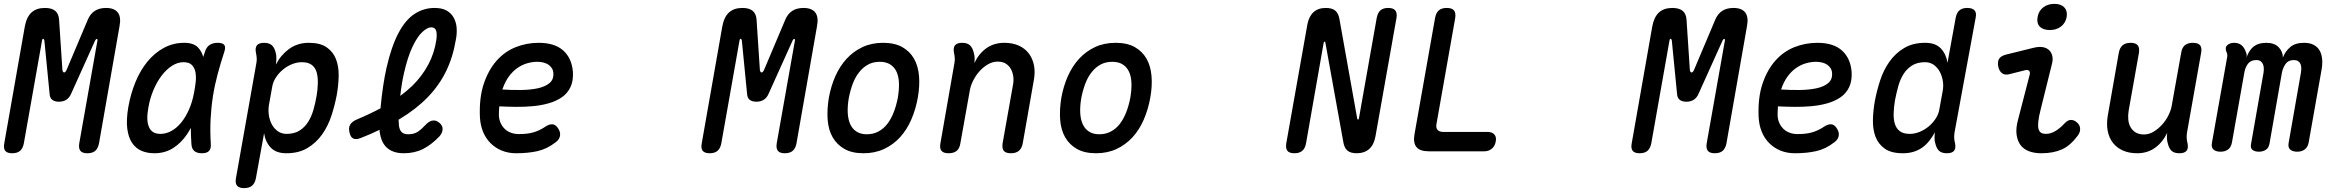

<svg xmlns="http://www.w3.org/2000/svg" viewBox="-39 -781 12059 991"><path d="M472 -41Q467 -15 452.5 -2.5Q438 10 412 10Q386 10 376 -2.5Q366 -15 370 -41L464 -572Q465 -578 463 -579Q462 -580 461 -580Q456 -580 452 -572L328 -297Q319 -276 303 -266Q287 -256 265 -256Q243 -256 230.5 -266Q218 -276 217 -297L190 -572Q188 -581 183.5 -580.5Q179 -580 178 -572L84 -41Q79 -15 64.5 -2.5Q50 10 24 10Q-2 10 -12 -2.5Q-22 -15 -17 -41L89 -644Q98 -693 123.5 -716.5Q149 -740 193 -740Q228 -740 246 -725Q264 -710 266 -679L283 -421Q285 -407 292 -407Q299 -407 305 -421L414 -679Q427 -710 450.5 -725Q474 -740 508 -740Q551 -740 569 -716.5Q587 -693 578 -646Z M757 10Q721 10 691.5 -2.5Q662 -15 643 -43Q624 -71 618 -116Q612 -161 623 -227Q635 -296 660 -357Q685 -418 722 -463Q759 -508 807 -534Q855 -560 912 -560Q960 -560 983 -536Q1002 -516 1010 -487L1018 -511Q1026 -538 1043 -549Q1060 -560 1084 -560Q1111 -560 1119 -548.5Q1127 -537 1118 -511Q1099 -453 1084 -397Q1069 -341 1060 -283.5Q1051 -226 1048 -165.5Q1045 -105 1049 -38Q1051 -14 1040 -2Q1029 10 1003 10Q977 10 963.5 -2Q950 -14 949 -38Q946 -81 946 -121Q937 -104 927 -89Q897 -44 855 -17Q813 10 757 10ZM789 -90Q818 -90 845.5 -105Q873 -120 896 -148Q919 -176 936.5 -215.5Q954 -255 963 -305Q968 -330 971 -357.5Q974 -385 970 -407.5Q966 -430 952 -445Q938 -460 908 -460Q878 -460 849 -441.5Q820 -423 795.5 -391Q771 -359 752.5 -315Q734 -271 726 -221Q715 -160 730 -125Q745 -90 789 -90Z M1385 -448Q1398 -473 1415 -493Q1432 -513 1452.5 -528Q1473 -543 1498.5 -551.5Q1524 -560 1555 -560Q1614 -560 1647.5 -536.5Q1681 -513 1695.5 -475Q1710 -437 1709 -388.5Q1708 -340 1699 -290Q1689 -237 1671.5 -183.5Q1654 -130 1623.5 -87Q1593 -44 1548 -17Q1503 10 1439 10Q1386 10 1358.5 -19Q1331 -48 1324 -93L1282 138Q1277 165 1262 177.5Q1247 190 1221 190Q1195 190 1184.5 177.5Q1174 165 1179 138L1284 -454Q1287 -468 1286 -481.5Q1285 -495 1282 -509Q1277 -535 1287.5 -547.5Q1298 -560 1324 -560Q1350 -560 1364 -547.5Q1378 -535 1384 -509Q1388 -496 1387.5 -478.5Q1387 -461 1385 -448ZM1519 -460Q1493 -460 1467.5 -449.5Q1442 -439 1421 -421.5Q1400 -404 1385 -381Q1370 -358 1366 -333L1349 -239Q1345 -214 1348.5 -188Q1352 -162 1363.5 -140Q1375 -118 1394.5 -104Q1414 -90 1440 -90Q1480 -90 1507 -107Q1534 -124 1551.5 -152Q1569 -180 1579 -215Q1589 -250 1595 -286Q1601 -321 1601.5 -353Q1602 -385 1595 -409Q1588 -433 1569.5 -446.5Q1551 -460 1519 -460Z M2229 -77Q2188 -34 2144.5 -12Q2101 10 2045 10Q2008 10 1982 -2.5Q1956 -15 1941.5 -38Q1927 -61 1922 -93Q1920 -102 1920 -111Q1875 -89 1824 -69Q1799 -59 1784.5 -66Q1770 -73 1765 -97Q1759 -121 1768 -137Q1777 -153 1802 -164Q1869 -192 1925 -222Q1936 -342 1956 -431Q1981 -541 2017.5 -610Q2054 -679 2101 -709.5Q2148 -740 2204 -740Q2243 -740 2267 -726Q2291 -712 2303.5 -688.5Q2316 -665 2318 -636Q2320 -607 2314 -577Q2299 -486 2263 -412.5Q2227 -339 2167.5 -278Q2108 -217 2023 -166Q2021 -165 2018 -163Q2018 -157 2019 -151Q2019 -130 2024 -116Q2029 -102 2039.5 -95Q2050 -88 2069 -88Q2099 -88 2119 -102Q2139 -116 2160 -139Q2178 -157 2195.5 -159Q2213 -161 2229 -147Q2246 -133 2245.5 -114Q2245 -95 2229 -77ZM2027 -286Q2062 -312 2091 -340Q2141 -390 2172 -448.5Q2203 -507 2213 -574Q2215 -588 2215 -600.5Q2215 -613 2212.5 -621.5Q2210 -630 2203.5 -635Q2197 -640 2187 -640Q2167 -640 2141 -616Q2115 -592 2090 -539.5Q2065 -487 2046 -403Q2034 -351 2027 -286Z M2840 -121Q2855 -100 2851.5 -80Q2848 -60 2828 -46Q2784 -12 2735.5 -1Q2687 10 2625 10Q2585 10 2551.5 -3.5Q2518 -17 2493 -42Q2468 -67 2454 -101.5Q2440 -136 2438 -178Q2434 -277 2458 -348.5Q2482 -420 2524 -467.5Q2566 -515 2622.5 -537.5Q2679 -560 2741 -560Q2824 -560 2868 -520.5Q2912 -481 2918 -411Q2921 -364 2905.5 -331.5Q2890 -299 2861 -279Q2832 -259 2793.5 -248Q2755 -237 2711.5 -233Q2668 -229 2623.5 -229.5Q2579 -230 2538 -232Q2537 -221 2536.5 -209.5Q2536 -198 2536 -186Q2537 -163 2545.5 -145Q2554 -127 2567.5 -114.5Q2581 -102 2599.5 -95.5Q2618 -89 2638 -89Q2661 -89 2679 -91Q2697 -93 2713 -97.5Q2729 -102 2744 -109Q2759 -116 2774 -126Q2794 -140 2811 -139.5Q2828 -139 2840 -121ZM2554 -319Q2601 -316 2649 -316.5Q2697 -317 2735.5 -325Q2774 -333 2797 -352Q2820 -371 2817 -405Q2816 -419 2809 -429.5Q2802 -440 2792 -447Q2782 -454 2767 -458Q2752 -462 2734 -462Q2709 -462 2682.5 -454.5Q2656 -447 2631.5 -430Q2607 -413 2587 -385.5Q2567 -358 2554 -319Z M4072 -41Q4067 -15 4052.5 -2.5Q4038 10 4012 10Q3986 10 3976 -2.5Q3966 -15 3970 -41L4064 -572Q4065 -578 4063 -579Q4062 -580 4061 -580Q4056 -580 4052 -572L3928 -297Q3919 -276 3903 -266Q3887 -256 3865 -256Q3843 -256 3830.5 -266Q3818 -276 3817 -297L3790 -572Q3788 -581 3783.5 -580.5Q3779 -580 3778 -572L3684 -41Q3679 -15 3664.5 -2.5Q3650 10 3624 10Q3598 10 3588 -2.5Q3578 -15 3583 -41L3689 -644Q3698 -693 3723.5 -716.5Q3749 -740 3793 -740Q3828 -740 3846 -725Q3864 -710 3866 -679L3883 -421Q3885 -407 3892 -407Q3899 -407 3905 -421L4014 -679Q4027 -710 4050.5 -725Q4074 -740 4108 -740Q4151 -740 4169 -716.5Q4187 -693 4178 -646Z M4418 10Q4359 10 4320 -12Q4281 -34 4259 -72Q4237 -110 4233 -162.5Q4229 -215 4239 -276Q4250 -337 4273 -388.5Q4296 -440 4331 -478Q4366 -516 4413 -538Q4460 -560 4519 -560Q4579 -560 4618 -538Q4657 -516 4678.5 -478.5Q4700 -441 4704.5 -389Q4709 -337 4698 -276Q4687 -215 4664 -162.5Q4641 -110 4606 -72Q4571 -34 4524 -12Q4477 10 4418 10ZM4435 -88Q4468 -88 4494.5 -102Q4521 -116 4540.5 -141Q4560 -166 4573.5 -200.5Q4587 -235 4595 -276Q4602 -317 4601 -351Q4600 -385 4589 -409.5Q4578 -434 4556.5 -448Q4535 -462 4502 -462Q4468 -462 4442 -448Q4416 -434 4396 -409Q4376 -384 4363 -350Q4350 -316 4342 -275Q4335 -234 4336.5 -200Q4338 -166 4349 -141Q4360 -116 4381.5 -102Q4403 -88 4435 -88Z M4927 -560Q4953 -560 4967 -547.5Q4981 -535 4987 -509Q4991 -496 4991.5 -482Q4992 -468 4990 -455Q5013 -504 5052 -532Q5091 -560 5145 -560Q5187 -560 5218.5 -546Q5250 -532 5270 -506.5Q5290 -481 5297.5 -445.5Q5305 -410 5297 -367L5240 -42Q5235 -15 5220 -2.5Q5205 10 5179 10Q5152 10 5142 -2.5Q5132 -15 5136 -42L5189 -340Q5194 -364 5191 -386Q5188 -408 5178.5 -425Q5169 -442 5152.5 -452.5Q5136 -463 5110 -463Q5084 -463 5059.5 -448.5Q5035 -434 5016 -412.5Q4997 -391 4984 -365Q4971 -339 4967 -316L4918 -42Q4914 -15 4899 -2.5Q4884 10 4857 10Q4831 10 4820.5 -2.5Q4810 -15 4815 -42L4887 -454Q4890 -468 4889 -481.5Q4888 -495 4885 -509Q4880 -535 4890.5 -547.5Q4901 -560 4927 -560Z M5618 10Q5559 10 5520 -12Q5481 -34 5459 -72Q5437 -110 5433 -162.5Q5429 -215 5439 -276Q5450 -337 5473 -388.5Q5496 -440 5531 -478Q5566 -516 5613 -538Q5660 -560 5719 -560Q5779 -560 5818 -538Q5857 -516 5878.5 -478.5Q5900 -441 5904.5 -389Q5909 -337 5898 -276Q5887 -215 5864 -162.5Q5841 -110 5806 -72Q5771 -34 5724 -12Q5677 10 5618 10ZM5635 -88Q5668 -88 5694.5 -102Q5721 -116 5740.5 -141Q5760 -166 5773.5 -200.5Q5787 -235 5795 -276Q5802 -317 5801 -351Q5800 -385 5789 -409.5Q5778 -434 5756.5 -448Q5735 -462 5702 -462Q5668 -462 5642 -448Q5616 -434 5596 -409Q5576 -384 5563 -350Q5550 -316 5542 -275Q5535 -234 5536.5 -200Q5538 -166 5549 -141Q5560 -116 5581.5 -102Q5603 -88 5635 -88Z M6709 -655Q6717 -697 6741 -718.5Q6765 -740 6804 -740Q6836 -740 6852.5 -726.5Q6869 -713 6874 -685L6966 -170L6968 -166Q6968 -164 6970 -164Q6972 -164 6973.5 -165.5Q6975 -167 6975 -170L7067 -689Q7072 -715 7086 -727.5Q7100 -740 7126 -740Q7152 -740 7162.5 -727.5Q7173 -715 7169 -689L7060 -75Q7052 -33 7027.5 -11.5Q7003 10 6964 10Q6932 10 6916 -3.5Q6900 -17 6895 -45L6802 -560Q6802 -563 6801 -564.5Q6800 -566 6798 -566Q6796 -566 6795 -564.5Q6794 -563 6793 -560L6702 -41Q6697 -15 6682.5 -2.5Q6668 10 6642 10Q6616 10 6606 -2.5Q6596 -15 6600 -41Z M7336 0Q7290 0 7272 -22Q7254 -44 7262 -89L7368 -688Q7373 -715 7387.5 -727.5Q7402 -740 7428 -740Q7455 -740 7465.5 -727.5Q7476 -715 7472 -688L7376 -145Q7371 -122 7380.5 -111Q7390 -100 7412 -100H7640Q7663 -100 7674.5 -86.5Q7686 -73 7681 -50Q7677 -27 7661 -13.5Q7645 0 7622 0Z M8872 -41Q8867 -15 8852.5 -2.5Q8838 10 8812 10Q8786 10 8776 -2.5Q8766 -15 8770 -41L8864 -572Q8865 -578 8863 -579Q8862 -580 8861 -580Q8856 -580 8852 -572L8728 -297Q8719 -276 8703 -266Q8687 -256 8665 -256Q8643 -256 8630.5 -266Q8618 -276 8617 -297L8590 -572Q8588 -581 8583.5 -580.5Q8579 -580 8578 -572L8484 -41Q8479 -15 8464.5 -2.5Q8450 10 8424 10Q8398 10 8388 -2.5Q8378 -15 8383 -41L8489 -644Q8498 -693 8523.5 -716.5Q8549 -740 8593 -740Q8628 -740 8646 -725Q8664 -710 8666 -679L8683 -421Q8685 -407 8692 -407Q8699 -407 8705 -421L8814 -679Q8827 -710 8850.5 -725Q8874 -740 8908 -740Q8951 -740 8969 -716.5Q8987 -693 8978 -646Z M9440 -121Q9455 -100 9451.5 -80Q9448 -60 9428 -46Q9384 -12 9335.5 -1Q9287 10 9225 10Q9185 10 9151.5 -3.5Q9118 -17 9093 -42Q9068 -67 9054 -101.5Q9040 -136 9038 -178Q9034 -277 9058 -348.5Q9082 -420 9124 -467.5Q9166 -515 9222.5 -537.5Q9279 -560 9341 -560Q9424 -560 9468 -520.5Q9512 -481 9518 -411Q9521 -364 9505.5 -331.5Q9490 -299 9461 -279Q9432 -259 9393.5 -248Q9355 -237 9311.5 -233Q9268 -229 9223.5 -229.5Q9179 -230 9138 -232Q9137 -221 9136.5 -209.5Q9136 -198 9136 -186Q9137 -163 9145.5 -145Q9154 -127 9167.5 -114.5Q9181 -102 9199.5 -95.5Q9218 -89 9238 -89Q9261 -89 9279 -91Q9297 -93 9313 -97.5Q9329 -102 9344 -109Q9359 -116 9374 -126Q9394 -140 9411 -139.5Q9428 -139 9440 -121ZM9154 -319Q9201 -316 9249 -316.5Q9297 -317 9335.5 -325Q9374 -333 9397 -352Q9420 -371 9417 -405Q9416 -419 9409 -429.5Q9402 -440 9392 -447Q9382 -454 9367 -458Q9352 -462 9334 -462Q9309 -462 9282.5 -454.5Q9256 -447 9231.5 -430Q9207 -413 9187 -385.5Q9167 -358 9154 -319Z M10049 -96Q10047 -82 10047.5 -68.5Q10048 -55 10052 -41Q10057 -15 10046.5 -2.5Q10036 10 10010 10Q9983 10 9969.5 -2.5Q9956 -15 9950 -41Q9946 -54 9946 -69Q9946 -84 9948 -98Q9934 -73 9918 -53Q9902 -33 9882 -19Q9862 -5 9837.5 2.5Q9813 10 9782 10Q9723 10 9689.5 -13.5Q9656 -37 9641.5 -75Q9627 -113 9628 -161.5Q9629 -210 9638 -260Q9648 -313 9665.5 -366.5Q9683 -420 9713.5 -463Q9744 -506 9789 -533Q9834 -560 9898 -560Q9951 -560 9978.5 -531Q10006 -502 10013 -457L10055 -688Q10060 -715 10074.5 -727.5Q10089 -740 10115 -740Q10141 -740 10152.5 -727.5Q10164 -715 10158 -688ZM9818 -90Q9844 -90 9869.5 -100.5Q9895 -111 9916 -128.5Q9937 -146 9952 -169Q9967 -192 9971 -217L9988 -311Q9993 -336 9989 -362Q9985 -388 9973.5 -410Q9962 -432 9942.5 -446Q9923 -460 9897 -460Q9857 -460 9830 -443Q9803 -426 9785.5 -398Q9768 -370 9758.5 -335Q9749 -300 9742 -264Q9736 -229 9735 -197Q9734 -165 9741.5 -141Q9749 -117 9767.5 -103.5Q9786 -90 9818 -90Z M10332 -398Q10309 -392 10294.5 -403Q10280 -414 10275 -437Q10270 -462 10279 -477Q10288 -492 10314 -499L10460 -535Q10486 -541 10505.5 -537.5Q10525 -534 10537.5 -522Q10550 -510 10554 -491.5Q10558 -473 10552 -451L10494 -217Q10484 -178 10481.5 -153Q10479 -128 10483 -114.5Q10487 -101 10496.5 -95.5Q10506 -90 10520 -90Q10546 -90 10570.5 -105Q10595 -120 10616 -143Q10633 -162 10650 -162Q10667 -162 10681 -149Q10697 -136 10697.5 -116Q10698 -96 10683 -78Q10665 -54 10645.5 -37Q10626 -20 10603.5 -10Q10581 0 10555 5Q10529 10 10497 10Q10462 10 10434.5 0Q10407 -10 10390.5 -31.5Q10374 -53 10369.5 -86Q10365 -119 10377 -163L10437 -395Q10441 -409 10434 -415.5Q10427 -422 10415 -419ZM10541 -626Q10506 -626 10489 -644Q10472 -662 10478 -693Q10483 -724 10506.5 -742.5Q10530 -761 10565 -761Q10599 -761 10616 -742.5Q10633 -724 10628 -693Q10622 -662 10598.5 -644Q10575 -626 10541 -626Z M11210 10Q11183 10 11169.5 -2.5Q11156 -15 11150 -41Q11146 -54 11145.5 -68Q11145 -82 11147 -95Q11123 -46 11084 -18Q11045 10 10992 10Q10950 10 10918.5 -4Q10887 -18 10867 -43.5Q10847 -69 10840 -104.5Q10833 -140 10840 -183L10897 -508Q10902 -535 10917 -547.5Q10932 -560 10958 -560Q10984 -560 10994.5 -547.5Q11005 -535 11001 -508L10948 -210Q10944 -186 10946 -164Q10948 -142 10957.5 -125Q10967 -108 10984 -97.5Q11001 -87 11027 -87Q11053 -87 11077 -101.5Q11101 -116 11120.5 -137.5Q11140 -159 11153 -185Q11166 -211 11170 -234L11219 -508Q11223 -535 11238 -547.5Q11253 -560 11279 -560Q11306 -560 11316.5 -547.5Q11327 -535 11322 -508L11249 -96Q11247 -82 11247.5 -68.5Q11248 -55 11252 -41Q11257 -15 11246.5 -2.5Q11236 10 11210 10Z M11422 2Q11399 2 11386 -9Q11373 -20 11378 -45L11456 -484Q11458 -492 11457 -499.5Q11456 -507 11452 -515Q11444 -537 11457.5 -548.5Q11471 -560 11492 -560Q11515 -560 11529.5 -548.5Q11544 -537 11552 -515Q11556 -507 11557 -499.5Q11558 -492 11556 -484Q11570 -523 11594 -541.5Q11618 -560 11658 -560Q11701 -560 11722.5 -537Q11744 -514 11744 -484Q11756 -516 11782 -538Q11808 -560 11853 -560Q11883 -560 11903 -549.5Q11923 -539 11933.5 -520.5Q11944 -502 11946.5 -477Q11949 -452 11944 -423L11877 -45Q11872 -20 11856 -9Q11840 2 11818 2Q11795 2 11782 -9Q11769 -20 11774 -45L11837 -405Q11839 -418 11839 -429.5Q11839 -441 11835 -450.5Q11831 -460 11822.5 -465.5Q11814 -471 11800 -471Q11772 -471 11758 -451Q11744 -431 11739 -406L11675 -40Q11671 -17 11655.5 -7.5Q11640 2 11620 2Q11599 2 11587 -7.5Q11575 -17 11580 -40L11644 -405Q11646 -418 11645.5 -429.5Q11645 -441 11641 -450Q11637 -459 11629 -465Q11621 -471 11607 -471Q11578 -471 11563.5 -451.5Q11549 -432 11545 -406L11481 -45Q11476 -20 11460.5 -9Q11445 2 11422 2Z"/></svg>

Font: Maple Mono NL Medium
Style: Italic
Weight: 500
Italic angle: -10°
Monospace: yes
Designer: subframe7536
Version: Version 7.000